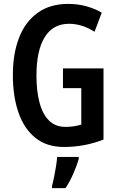

<svg xmlns="http://www.w3.org/2000/svg" viewBox="-20 -744 603 985"><path d="M303 -393H511V-28Q414 10 308 10Q220 10 162 -36.5Q104 -83 75 -166Q46 -249 46 -359Q46 -469 78 -551Q110 -633 173.5 -678.5Q237 -724 330 -724Q379 -724 422.5 -712Q466 -700 502 -679L465 -581Q401 -622 334 -622Q252 -622 209.5 -553.5Q167 -485 167 -356Q167 -278 182.5 -218.5Q198 -159 231 -126Q264 -93 316 -93Q360 -93 397 -105V-292H303ZM384 72Q373 109 355 149.5Q337 190 316 221H247V209Q252 191 257.5 164Q263 137 267.5 109Q272 81 273 61H384Z"/></svg>

Font: Noto Sans Arabic ExtCond SemBd
Style: Regular
Weight: 600
Width: 2
Designer: Monotype Design Team, Nadine Chahine, Nizar Qandah and Khaled Hosny
Foundry: Monotype Imaging Inc.
Version: Version 2.012; ttfautohint (v1.8.4.7-5d5b)